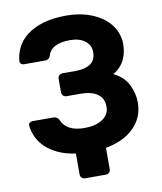

<svg xmlns="http://www.w3.org/2000/svg" viewBox="-92 -784 842 998"><g transform="rotate(-10 329.0 -285.0)"><path d="M276 140Q265 140 258 133Q251 126 251 115V5Q197 -3 158.5 -21Q120 -39 94 -64Q68 -89 54 -119Q40 -149 37 -180Q36 -189 43 -194.5Q50 -200 59 -200H167Q189 -200 198 -181Q209 -152 239 -135Q269 -118 320 -118Q377 -118 413.5 -141.5Q450 -165 450 -207Q450 -252 418 -274.5Q386 -297 328 -297H255Q244 -297 237 -304.5Q230 -312 230 -323V-392Q230 -403 237 -410.5Q244 -418 255 -418H325Q373 -418 402 -437Q431 -456 431 -500Q431 -536 401.5 -558.5Q372 -581 322 -581Q273 -581 243 -565Q213 -549 205 -517Q197 -499 178 -499H66Q57 -499 50.5 -505Q44 -511 45 -520Q48 -556 65 -590.5Q82 -625 116 -651.5Q150 -678 201.5 -694Q253 -710 325 -710Q388 -710 437.5 -694Q487 -678 521.5 -651Q556 -624 574 -588.5Q592 -553 592 -514Q592 -495 588.5 -474.5Q585 -454 576 -434.5Q567 -415 552 -398Q537 -381 514 -368Q569 -341 591.5 -295Q614 -249 614 -201Q614 -123 560.5 -69Q507 -15 410 3V115Q410 126 403 133Q396 140 385 140Z"/></g></svg>

Font: Fz Rubik SemBd
Style: Regular
Weight: 600
Designer: Hubert and Fischer
Foundry: Hubert and Fischer
Version: Vit hóa bi FontZin.com